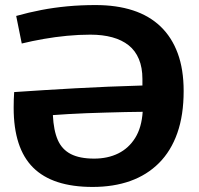

<svg xmlns="http://www.w3.org/2000/svg" viewBox="-20 -729 788 759"><path d="M66 -557 44 -666Q94 -680 143.5 -689.5Q193 -699 246 -704Q299 -709 358 -709Q441 -709 505.5 -688Q570 -667 614.5 -624.5Q659 -582 682.5 -518.5Q706 -455 706 -369Q706 -274 681 -203Q656 -132 608.5 -84.5Q561 -37 495 -13.5Q429 10 346 10Q188 10 111 -66.5Q34 -143 34 -303Q34 -317 34.5 -335.5Q35 -354 36 -365Q152 -373 278 -380Q404 -387 543 -391Q543 -398 543 -404Q543 -410 543 -417Q543 -462 529 -495.5Q515 -529 488.5 -550Q462 -571 424 -581.5Q386 -592 337 -592Q292 -592 245 -587.5Q198 -583 152.5 -575Q107 -567 66 -557ZM544 -287Q513 -287 475.5 -286Q438 -285 399 -284Q360 -283 321.5 -281.5Q283 -280 249.5 -278Q216 -276 189 -274Q192 -213 208.5 -175.5Q225 -138 260 -120Q295 -102 352 -102Q406 -102 447.5 -122.5Q489 -143 514.5 -184Q540 -225 544 -287Z"/></svg>

Font: Georama SemiExpanded SemiBold
Style: Regular
Weight: 600
Width: 6
Designer: Jean-Baptiste Levee
Foundry: Production Type
Version: Version 1.001